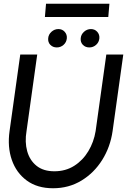

<svg xmlns="http://www.w3.org/2000/svg" viewBox="-20 -991 710 1024"><path d="M263 13Q179 13 123 -28Q67 -69 43 -138.2Q19 -207.5 31 -292L88 -700H178.5L121.5 -292Q111.5 -233.5 125 -184.8Q138.5 -136 174.8 -106.8Q211 -77.5 270 -77.5Q330 -77.5 376 -106.8Q422 -136 451.2 -184.8Q480.5 -233.5 490 -292L547 -700H637.5L580.5 -292Q568.5 -207.5 525.2 -138.2Q482 -69 414.5 -28Q347 13 263 13ZM283 -738Q262 -738 248.5 -751.8Q235 -765.5 237 -787Q238.5 -807 254.5 -821.5Q270.5 -836 291.5 -836Q312 -836 325 -821.5Q338 -807 336.5 -787Q334.5 -765.5 319 -751.8Q303.5 -738 283 -738ZM456.5 -738Q435.5 -738 422 -751.8Q408.5 -765.5 410.5 -787Q412 -807 428 -821.5Q444 -836 465 -836Q485.5 -836 498.5 -821.5Q511.5 -807 510 -787Q508 -765.5 492.5 -751.8Q477 -738 456.5 -738ZM225.5 -971H563.5L557.5 -900.5H219.5Z"/></svg>

Font: Urbanist Medium
Style: Italic
Weight: 500
Italic angle: -8°
Designer: Corey Hu
Foundry: Corey Hu
Version: Version 1.330; ttfautohint (v1.8.4.7-5d5b)